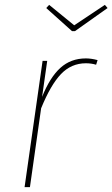

<svg xmlns="http://www.w3.org/2000/svg" viewBox="-20 -769 462 789"><path d="M381 -522 375 -503Q355 -509 333 -509Q273 -509 230.5 -464.5Q188 -420 149 -324L103 0H81L155 -519H174L153 -371Q185 -451 228 -490Q271 -529 333 -529Q355 -529 381 -522ZM422 -736 288 -641H276L170 -736L182 -749L285 -665L411 -749Z"/></svg>

Font: FiraGO Thin
Style: Italic
Weight: 100
Italic angle: -8°
Designer: bBox Type GmbH
Foundry: bBox Type GmbH
Version: Version 1.001